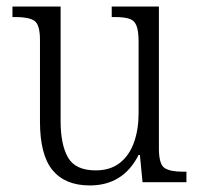

<svg xmlns="http://www.w3.org/2000/svg" viewBox="-20 -556 610 586"><path d="M254 10Q179 10 140.5 -36.5Q102 -83 102 -185V-434Q102 -481 85 -492.5Q68 -504 28 -504H18V-536H165V-186Q165 -115 187.5 -75.5Q210 -36 272 -36Q317 -36 346 -59Q375 -82 389 -121.5Q403 -161 403 -210V-428Q403 -463 396 -479Q389 -495 372.5 -499.5Q356 -504 329 -504H321V-536H465V-103Q465 -55 482 -43.5Q499 -32 537 -32H549V0H415L407 -83H403Q356 10 254 10Z"/></svg>

Font: Noto Serif Lao SemiCondensed Light
Style: Regular
Weight: 300
Width: 4
Designer: Monotype Design Team
Foundry: Monotype Imaging Inc.
Version: Version 2.003; ttfautohint (v1.8.4.7-5d5b)